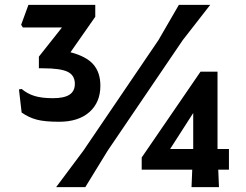

<svg xmlns="http://www.w3.org/2000/svg" viewBox="-20 -770 1011 790"><path d="M393 -417Q393 -349 348 -309Q303 -269 223 -269Q165 -269 132 -277.5Q99 -286 69 -307L58 -402L69 -404Q93 -384 122.5 -375Q152 -366 198 -366Q244 -366 266 -380.5Q288 -395 288 -425Q288 -460 258.5 -474.5Q229 -489 157 -489H140V-537L235 -657H74L67 -668L97 -750H372V-701L270 -555Q335 -538 364 -505Q393 -472 393 -417ZM323 -150 632 -605 716 -750H845L732 -605L423 -150L331 0H211ZM922 -72H878L881 0H768L771 -72H563V-122L805 -475H875V-157H922ZM775 -305 680 -157H775Z"/></svg>

Font: Farro
Style: Regular
Weight: 400
Designer: Aceler Chua
Foundry: Grayscale Limited
Version: Version 1.101